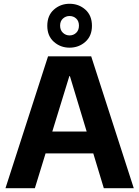

<svg xmlns="http://www.w3.org/2000/svg" viewBox="-20 -999 739 1019"><path d="M9 0 235 -700H464L690 0H531L351 -595H348L165 0ZM120 -185 159 -301H527L565 -185ZM349 -746Q301 -746 266 -777Q231 -808 231 -862Q231 -917 266 -948Q301 -979 349 -979Q398 -979 433 -948Q468 -917 468 -862Q468 -808 433 -777Q398 -746 349 -746ZM349 -811Q370 -811 384.5 -825Q399 -839 399 -863Q399 -887 384.5 -900.5Q370 -914 349 -914Q329 -914 314 -900.5Q299 -887 299 -863Q299 -839 314 -825Q329 -811 349 -811Z"/></svg>

Font: DM Sans 36pt Black
Style: Regular
Weight: 900
Designer: Colophon Foundry, Jonny Pinhorn
Foundry: Colophon Foundry
Version: Version 4.004;gftools[0.9.30]